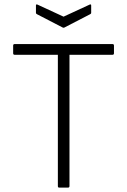

<svg xmlns="http://www.w3.org/2000/svg" viewBox="-20 -856 580 876"><path d="M250 0Q244 0 244 -7V-606H47Q40 -606 40 -613V-648Q40 -655 47 -655H493Q500 -655 500 -648V-613Q500 -606 493 -606H297V-7Q297 0 290 0ZM265 -731 149 -791Q144 -793 144 -798V-831Q144 -838 151 -835L270 -780L389 -835Q396 -838 396 -831V-798Q396 -793 391 -791L275 -731Q270 -728 265 -731Z"/></svg>

Font: Sofia Sans Light
Style: Regular
Weight: 300
Designer: Botio Nikoltchev, Ani Petrova
Foundry: lettersoup
Version: Version 4.100; ttfautohint (v1.8.3)